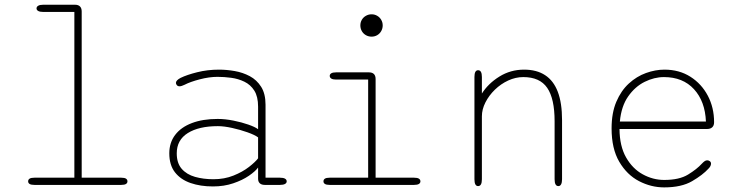

<svg xmlns="http://www.w3.org/2000/svg" viewBox="-20 -782 3135 812"><path d="M125.5 0Q111.5 0 105.2 -4Q99 -8 99 -15Q99 -22.5 105.2 -26.5Q111.5 -30.5 125.5 -30.5H294.5V-731.5H163Q149 -731.5 141.8 -735.5Q134.5 -739.5 134.5 -746.5Q134.5 -753.5 141.8 -757.8Q149 -762 163 -762H297Q311 -762 318.2 -754.8Q325.5 -747.5 325.5 -733.5V-30.5H492.5Q506.5 -30.5 512.8 -26.5Q519 -22.5 519 -15Q519 -8 512.8 -4Q506.5 0 492.5 0Z M1100 0Q1086 0 1078.8 -6.8Q1071.5 -13.5 1071.5 -26V-73.5Q1060 -57.5 1032.8 -38.8Q1005.5 -20 966.5 -6.8Q927.5 6.5 880.5 6.5Q827.5 6.5 785.8 -8Q744 -22.5 720 -53.2Q696 -84 696 -133.5Q696 -179 720.8 -211.5Q745.5 -244 791.5 -261.5Q837.5 -279 900.5 -279Q932 -279 967 -272Q1002 -265 1030.5 -255Q1059 -245 1071.5 -235.5V-331Q1071.5 -373.5 1055.5 -398.8Q1039.5 -424 1013.5 -436.5Q987.5 -449 957.8 -453Q928 -457 900 -457Q865 -457 824.8 -446.5Q784.5 -436 760.5 -423.5Q754.5 -420.5 749 -418.8Q743.5 -417 739.5 -417Q732 -417 728 -421.8Q724 -426.5 724 -431.5Q724 -437 729 -442.2Q734 -447.5 743.5 -452.5Q770 -465.5 813.8 -476.5Q857.5 -487.5 906.5 -487.5Q938.5 -487.5 972.8 -481.5Q1007 -475.5 1036.5 -459.8Q1066 -444 1084.5 -414.8Q1103 -385.5 1103 -339V-30.5H1164Q1178 -30.5 1185.2 -26.5Q1192.5 -22.5 1192.5 -15Q1192.5 -8 1185.2 -4Q1178 0 1164 0ZM1071.5 -201Q1057.5 -211.5 1026.5 -222.5Q995.5 -233.5 961.2 -241Q927 -248.5 901.5 -248.5Q821 -248.5 774.2 -219.2Q727.5 -190 727.5 -133.5Q727.5 -92 748.5 -68Q769.5 -44 804.8 -34Q840 -24 882.5 -24Q929 -24 967.5 -39.5Q1006 -55 1033 -76Q1060 -97 1071.5 -112.5Z M1374.5 -30.5H1537V-445.5H1401.5Q1387.5 -445.5 1381 -449.8Q1374.5 -454 1374.5 -461Q1374.5 -468 1381 -472Q1387.5 -476 1401.5 -476H1540Q1568.5 -476 1568.5 -447.5V-30.5H1731Q1745 -30.5 1751.5 -26.5Q1758 -22.5 1758 -15Q1758 -8 1751.5 -4Q1745 0 1731 0H1374.5Q1360.5 0 1354.2 -4Q1348 -8 1348 -15Q1348 -22.5 1354.2 -26.5Q1360.5 -30.5 1374.5 -30.5ZM1504 -674.5Q1504 -687.5 1510.2 -698.2Q1516.5 -709 1527.5 -715.2Q1538.5 -721.5 1551.5 -721.5Q1564.5 -721.5 1575.2 -715.2Q1586 -709 1592.2 -698.2Q1598.5 -687.5 1598.5 -674.5Q1598.5 -661.5 1592.2 -650.5Q1586 -639.5 1575.2 -633.2Q1564.5 -627 1551.5 -627Q1538.5 -627 1527.5 -633.2Q1516.5 -639.5 1510.2 -650.5Q1504 -661.5 1504 -674.5Z M2341.5 5Q2325.5 5 2325.5 -24V-269Q2325.5 -365 2294.2 -410.5Q2263 -456 2193 -456Q2160.5 -456 2129.2 -441.5Q2098 -427 2073 -402.8Q2048 -378.5 2033 -349Q2018 -319.5 2018 -290V-24Q2018 5 2002 5Q1986.5 5 1986.5 -24V-456.5Q1986.5 -485 2002 -485Q2018 -485 2018 -456.5V-386.5Q2045 -429 2092 -458.2Q2139 -487.5 2196.5 -487.5Q2249.5 -487.5 2285.2 -464.2Q2321 -441 2339 -393.8Q2357 -346.5 2357 -274V-24Q2357 -10 2353 -2.5Q2349 5 2341.5 5Z M2789 10.5Q2733.5 10.5 2682.5 -16Q2631.5 -42.5 2599 -97.8Q2566.5 -153 2566.5 -239Q2566.5 -304.5 2586.5 -351.5Q2606.5 -398.5 2639.5 -428.8Q2672.5 -459 2712 -473.2Q2751.5 -487.5 2790 -487.5Q2852.5 -487.5 2899.8 -457.5Q2947 -427.5 2973.5 -377.2Q3000 -327 3000 -265Q3000 -251 2992.2 -243.8Q2984.5 -236.5 2971 -236.5H2600Q2600.5 -164 2627.8 -116.2Q2655 -68.5 2698.2 -44.8Q2741.5 -21 2789 -21Q2853 -21 2890 -43.8Q2927 -66.5 2948 -89.5Q2954.5 -96.5 2959.8 -100.2Q2965 -104 2971 -104Q2977 -104 2982 -100.2Q2987 -96.5 2987 -90Q2987 -85 2984.5 -79.8Q2982 -74.5 2976.5 -69Q2952 -42 2907 -15.8Q2862 10.5 2789 10.5ZM2601.5 -268H2965.5Q2962 -353.5 2915 -404.8Q2868 -456 2788 -456Q2747 -456 2706.2 -435.8Q2665.5 -415.5 2636.5 -374Q2607.5 -332.5 2601.5 -268Z"/></svg>

Font: Sono ExtraLight
Style: Regular
Weight: 200
Designer: Tyler Finck
Foundry: Tyler Finck
Version: Version 2.112